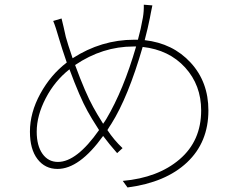

<svg xmlns="http://www.w3.org/2000/svg" viewBox="-20 -784 1040 830"><path d="M568.4 -583H556.6Q422.9 -583 304.7 -502.9Q349.6 -380.9 382.8 -321.3Q397.5 -293.9 425.8 -249Q427.7 -252 432.6 -258.8Q437.5 -265.6 439.5 -269.5Q513.7 -394.5 568.4 -583ZM230.5 -84Q311.5 -84 408.2 -221.7Q373 -276.4 358.4 -303.7Q325.2 -363.3 280.3 -484.4Q216.8 -434.6 177.7 -359.4Q138.7 -284.2 138.7 -214.8Q138.7 -154.3 163.6 -119.1Q188.5 -84 230.5 -84ZM601.6 -763.7 638.7 -760.7Q635.7 -748 632.3 -729.5Q628.9 -710.9 627.9 -706.1Q620.1 -666 605.5 -610.4Q727.5 -596.7 804.2 -513.2Q880.9 -429.7 880.9 -306.6Q880.9 -168.9 788.6 -82Q696.3 4.9 531.2 26.4L510.7 -2Q663.1 -15.6 756.3 -95.2Q849.6 -174.8 849.6 -306.6Q849.6 -416 780.3 -492.2Q710.9 -568.4 596.7 -581.1Q534.2 -364.3 460.9 -248Q458 -244.1 452.6 -235.4Q447.3 -226.6 444.3 -221.7Q472.7 -178.7 509.8 -143.6L486.3 -122.1Q451.2 -162.1 425.8 -196.3Q323.2 -53.7 228.5 -53.7Q174.8 -53.7 142.1 -96.2Q109.4 -138.7 109.4 -214.8Q109.4 -296.9 154.3 -378.9Q199.2 -460.9 268.6 -513.7Q247.1 -576.2 235.4 -616.2Q220.7 -668 210 -693.4L246.1 -704.1Q248 -696.3 254.9 -667.5Q261.7 -638.7 264.6 -624Q272.5 -594.7 293.9 -532.2Q418 -612.3 560.5 -612.3H576.2Q588.9 -657.2 597.7 -708Q602.5 -736.3 601.6 -763.7Z"/></svg>

Font: Gen Shin Gothic ExtraLight
Style: Regular
Weight: 100
Designer: [Source Han Sans]
Ryoko NISHIZUKA  (kana & ideographs); Paul D. Hunt (Latin, Greek & Cyrillic); Wenlong ZHANG  (bopomofo
Version: Version 1.002.20150607